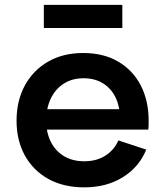

<svg xmlns="http://www.w3.org/2000/svg" viewBox="-20 -776 689 806"><path d="M334 10.5Q246 10.5 182.2 -25.2Q118.5 -61 84 -124Q49.5 -187 49.5 -269.5Q49.5 -353 84.2 -417Q119 -481 181.8 -517.2Q244.5 -553.5 329 -553.5Q414.5 -553.5 476 -517.5Q537.5 -481.5 570.8 -417.5Q604 -353.5 604 -269.5Q604 -255.5 603.8 -246.8Q603.5 -238 602.5 -232H482Q483 -241.5 483.5 -252Q484 -262.5 484 -276.5Q484 -326.5 466 -365Q448 -403.5 413.5 -425.5Q379 -447.5 330 -447.5Q283.5 -447.5 248.2 -425.2Q213 -403 193.5 -362.8Q174 -322.5 174 -269.5Q174 -219.5 193.2 -181Q212.5 -142.5 248.2 -120.8Q284 -99 334 -99Q385.5 -99 422.5 -122.8Q459.5 -146.5 477 -186.5L594 -148Q564 -74.5 495.5 -32Q427 10.5 334 10.5ZM127 -232V-317.5H546.5L570 -232ZM493.5 -755.5V-658.5H164V-755.5Z"/></svg>

Font: Hepta Slab ExtraLight SemiBold
Style: Regular
Weight: 600
Version: Version 1.102